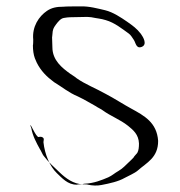

<svg xmlns="http://www.w3.org/2000/svg" viewBox="-20 -646 564 601"><path d="M101 -217C92 -217 75 -262 75 -253L78 -245C82 -221 94 -199 105 -179C106 -179 115 -159 116 -159C131 -139 150 -122 168 -105C185 -89 210 -69 241 -69C241 -69 255 -69 255 -68C268 -65 284 -64 298 -67C324 -72 351 -78 370 -89C381 -95 402 -104 411 -112C439 -137 475 -152 475 -205C471 -263 431 -284 391 -306C365 -320 338 -338 311 -352C281 -369 247 -382 220 -401C220 -402 200 -415 200 -415C175 -433 144 -457 144 -498C144 -499 143 -529 143 -529C143 -531 144 -534 144 -538C145 -554 147 -558 155 -569C161 -577 170 -589 181 -590C188 -591 193 -592 199 -592L249 -593C253 -593 258 -593 266 -592C285 -588 295 -588 311 -583C339 -575 362 -556 383 -541C389 -537 395 -527 399 -521C405 -512 406 -493 423 -499C442 -506 429 -529 421 -540C408 -557 395 -566 378 -578C359 -591 334 -608 309 -614C287 -619 259 -627 232 -626C231 -626 180 -626 179 -625C157 -625 142 -622 127 -612C102 -595 80 -563 84 -522C84 -522 84 -505 83 -504C83 -489 85 -475 89 -464C89 -463 95 -451 95 -450C108 -424 126 -406 149 -389C174 -374 195 -356 224 -344C245 -334 261 -324 281 -313C281 -312 301 -302 301 -301C327 -282 356 -272 381 -252C397 -239 414 -225 415 -197C415 -185 414 -175 410 -168C411 -168 398 -155 399 -154C394 -149 390 -144 384 -139C373 -129 365 -119 351 -111C337 -103 332 -97 319 -91C298 -82 273 -72 245 -71C241 -71 239 -69 234 -69C234 -69 221 -69 221 -68C192 -67 173 -90 158 -104C136 -125 120 -163 116 -201L117 -209C118 -215 110 -220 101 -217Z"/></svg>

Font: Photofail
Style: Regular
Weight: 400
Foundry: Cannot Into Space Fonts
Version: Version 0.97